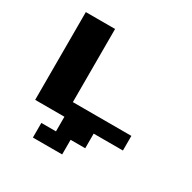

<svg xmlns="http://www.w3.org/2000/svg" viewBox="-210 -1210 1421 1421"><g transform="rotate(30 500.0 -500.0)"><path d="M250 0V-125H375V-250H125V-1000H375V-375H875V-250H625V-125H500V0Z"/></g></svg>

Font: Press Start 2P
Style: Regular
Weight: 400
Designer: CodeMan38
Foundry: CodeMan38
Version: Version 3.000